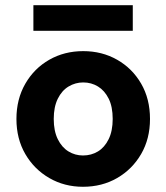

<svg xmlns="http://www.w3.org/2000/svg" viewBox="-20 -704 638 736"><path d="M298 12Q227 12 169 -21.5Q111 -55 77 -113.5Q43 -172 43 -248Q43 -324 77 -383Q111 -442 169 -475Q227 -508 299 -508Q371 -508 429 -475Q487 -442 521 -383.5Q555 -325 555 -248Q555 -172 521 -113.5Q487 -55 429 -21.5Q371 12 298 12ZM298 -108Q330 -108 355.5 -123.5Q381 -139 396.5 -170.5Q412 -202 412 -248Q412 -295 396.5 -326Q381 -357 355.5 -372.5Q330 -388 299 -388Q269 -388 243 -372.5Q217 -357 201.5 -325.5Q186 -294 186 -248Q186 -202 201.5 -170.5Q217 -139 242.5 -123.5Q268 -108 298 -108ZM108 -586V-684H489V-586Z"/></svg>

Font: DM Sans 28pt ExtraBold
Style: Regular
Weight: 800
Version: Version 4.004;gftools[0.9.30]